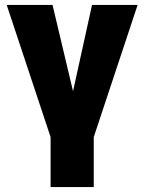

<svg xmlns="http://www.w3.org/2000/svg" viewBox="-20 -550 578 769"><path d="M190.4 -530.3 272.5 -184.6 348.6 -530.3H531.2L355.5 -1V199.2H182.6V-1L6.8 -530.3Z"/></svg>

Font: Pretendard JP Black
Style: Regular
Weight: 900
Designer: Base glyphs from Inter by Rasmus Andersson; Hangeul glyphs from Noto Sans CJK(Source Han Sans) by Jang Soo-young and Kan
Foundry: Kil Hyung-jin
Version: Version 1.309